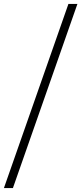

<svg xmlns="http://www.w3.org/2000/svg" viewBox="-43 -862 416 982"><path d="M23 100C23 100 -23 100 -23 100C-23 100 307 -842 307 -842C307 -842 353 -842 353 -842C353 -842 23 100 23 100Z"/></svg>

Font: TamingNoise
Style: Regular
Weight: 500
Designer: Julieta Ulanovsky
Foundry: Julieta Ulanovsky
Version: ""